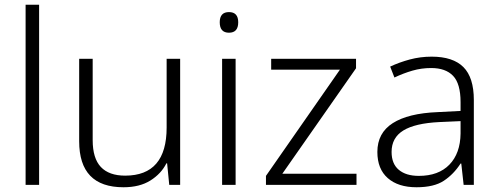

<svg xmlns="http://www.w3.org/2000/svg" viewBox="-20 -780 2101 810"><path d="M145 0H88V-760H145Z M740 -532V0H694L685 -91H682Q660 -47 614.5 -18.5Q569 10 501 10Q314 10 314 -184V-532H371V-189Q371 -112 405.5 -75.5Q440 -39 508 -39Q683 -39 683 -242V-532Z M946 -729Q985 -729 985 -686Q985 -642 946 -642Q907 -642 907 -686Q907 -729 946 -729ZM974 -532V0H917V-532Z M1484 0H1102V-38L1414 -486H1124V-532H1482V-492L1171 -47H1484Z M1801 -541Q1891 -541 1935 -497Q1979 -453 1979 -358V0H1936L1926 -90H1923Q1894 -45 1852.5 -17.5Q1811 10 1737 10Q1660 10 1616 -28.5Q1572 -67 1572 -139Q1572 -219 1637 -260.5Q1702 -302 1826 -307L1923 -312V-349Q1923 -427 1891.5 -460Q1860 -493 1799 -493Q1758 -493 1720 -482Q1682 -471 1644 -453L1626 -499Q1664 -517 1708.5 -529Q1753 -541 1801 -541ZM1833 -265Q1731 -260 1681.5 -229.5Q1632 -199 1632 -139Q1632 -89 1662.5 -63.5Q1693 -38 1747 -38Q1830 -38 1876 -85.5Q1922 -133 1923 -217V-269Z"/></svg>

Font: Noto Sans Sinhala Light
Style: Regular
Weight: 300
Designer: Jelle Bosma - Monotype Design Team
Foundry: Monotype Imaging Inc.
Version: Version 2.006; ttfautohint (v1.8.4.7-5d5b)